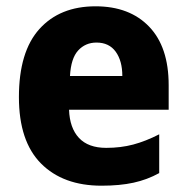

<svg xmlns="http://www.w3.org/2000/svg" viewBox="-20 -579 593 609"><path d="M283 -559Q391 -559 453 -494.5Q515 -430 515 -309V-231H199Q201 -173 230.5 -141.5Q260 -110 317 -110Q363 -110 402.5 -120.5Q442 -131 485 -153V-30Q447 -9 403.5 0.5Q360 10 302 10Q180 10 110 -60.5Q40 -131 40 -271Q40 -415 105 -487Q170 -559 283 -559ZM286 -444Q251 -444 228 -419Q205 -394 202 -338H368Q368 -386 347 -415Q326 -444 286 -444Z"/></svg>

Font: Noto Sans Gurmukhi SemiCondensed ExtraBold
Style: Regular
Weight: 800
Width: 4
Designer: Jelle Bosma - Monotype Design Team
Foundry: Monotype Imaging Inc.
Version: Version 2.004; ttfautohint (v1.8.4.7-5d5b)